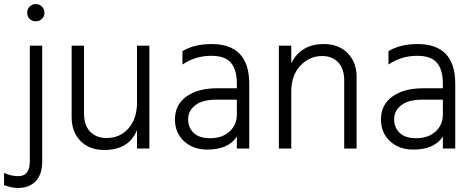

<svg xmlns="http://www.w3.org/2000/svg" viewBox="-67 -732 2333 946"><path d="M141 64Q141 126 109.5 160Q78 194 22 194Q-11 194 -47 180V120Q-12 136 23 136Q80 136 80 62V-507H141ZM139.5 -699.5Q152 -687 152 -669Q152 -651 139.5 -639Q127 -627 109 -627Q91 -627 79 -639Q67 -651 67 -669Q67 -687 79 -699.5Q91 -712 109 -712Q127 -712 139.5 -699.5Z M669 0H608V-91Q568 7 447 7Q373 7 329.5 -37.5Q286 -82 286 -155V-507H347V-172Q347 -114 377.5 -83Q408 -52 458 -52Q525 -52 566.5 -100Q608 -148 608 -225V-507H669Z M968 -51Q1028 -51 1064 -84Q1100 -117 1100 -168V-241H1001Q930 -241 895 -213.5Q860 -186 860 -145Q860 -103 887.5 -77Q915 -51 968 -51ZM1100 -59Q1058 5 954 5Q884 5 839.5 -36.5Q795 -78 795 -143Q795 -216 851.5 -256.5Q908 -297 1001 -297H1100V-320Q1100 -388 1071 -422.5Q1042 -457 974 -457Q895 -457 832 -414V-480Q890 -515 975 -515Q1161 -515 1161 -320V0H1100Z M1690 0H1629V-335Q1629 -394 1599 -425Q1569 -456 1520 -456Q1458 -456 1413 -408.5Q1368 -361 1368 -280V0H1307V-507H1368V-420Q1415 -515 1529 -515Q1602 -515 1646 -470Q1690 -425 1690 -354Z M1983 -51Q2043 -51 2079 -84Q2115 -117 2115 -168V-241H2016Q1945 -241 1910 -213.5Q1875 -186 1875 -145Q1875 -103 1902.5 -77Q1930 -51 1983 -51ZM2115 -59Q2073 5 1969 5Q1899 5 1854.5 -36.5Q1810 -78 1810 -143Q1810 -216 1866.5 -256.5Q1923 -297 2016 -297H2115V-320Q2115 -388 2086 -422.5Q2057 -457 1989 -457Q1910 -457 1847 -414V-480Q1905 -515 1990 -515Q2176 -515 2176 -320V0H2115Z"/></svg>

Font: Hind Guntur Light
Style: Regular
Weight: 300
Designer: Manushi Parikh, Hitesh Malaviya
Foundry: Indian Type Foundry
Version: Version 1.002;PS 1.0;hotconv 1.0.86;makeotf.lib2.5.63406; tt